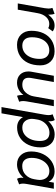

<svg xmlns="http://www.w3.org/2000/svg" viewBox="893 -1430 756 2582"><g transform="rotate(90 1271.0 -139.0)"><path d="M90 -363Q95 -393 95 -413Q95 -441 86 -466L166 -495Q177 -466 177 -428Q177 -415 176 -409Q209 -452 244 -473.5Q279 -495 323 -495Q347 -495 364.5 -489.5Q382 -484 402 -470L358 -409Q335 -424 304 -424Q247 -424 208 -380.5Q169 -337 157 -267L110 0H26Z M394 -182Q394 -276 427.5 -346.5Q461 -417 523.5 -456Q586 -495 671 -495Q756 -495 807.5 -442Q859 -389 859 -303Q859 -209 826 -138.5Q793 -68 730.5 -29Q668 10 582 10Q497 10 445.5 -43Q394 -96 394 -182ZM772 -296Q772 -357 741 -390.5Q710 -424 658 -424Q605 -424 565 -395Q525 -366 503 -312.5Q481 -259 481 -190Q481 -125 511 -93Q541 -61 594 -61Q647 -61 687.5 -90.5Q728 -120 750 -173Q772 -226 772 -296Z M941 -143Q941 -165 945 -185L999 -485H1083L1030 -186Q1026 -166 1026 -145Q1026 -104 1049 -82.5Q1072 -61 1122 -61Q1182 -61 1223.5 -106Q1265 -151 1276 -215L1324 -485H1408L1344 -122Q1339 -92 1339 -71Q1339 -43 1348 -19L1268 10Q1255 -27 1258 -76Q1190 10 1092 10Q1023 10 982 -32Q941 -74 941 -143Z M1522 -359Q1528 -394 1528 -416Q1528 -445 1517 -469L1594 -497Q1601 -487 1606 -470.5Q1611 -454 1611 -435Q1611 -428 1609 -410Q1645 -450 1690.5 -473Q1736 -496 1789 -496Q1868 -496 1915 -444.5Q1962 -393 1962 -309Q1962 -218 1929 -145.5Q1896 -73 1835 -32Q1774 9 1694 9Q1645 9 1610 -12Q1575 -33 1555 -70L1504 219H1420ZM1876 -297Q1876 -426 1766 -426Q1720 -426 1682 -403.5Q1644 -381 1619.5 -344.5Q1595 -308 1588 -265L1581 -223Q1578 -207 1578 -191Q1578 -136 1608.5 -98.5Q1639 -61 1697 -61Q1749 -61 1789.5 -91Q1830 -121 1853 -175Q1876 -229 1876 -297Z M2017 -179Q2017 -267 2052 -339.5Q2087 -412 2148.5 -453.5Q2210 -495 2285 -495Q2383 -495 2424 -415L2436 -485H2518L2455 -125Q2449 -92 2449 -69Q2449 -41 2459 -18L2385 10Q2370 -14 2370 -50Q2370 -56 2372 -74L2369 -75Q2333 -34 2287 -12Q2241 10 2190 10Q2111 10 2064 -43Q2017 -96 2017 -179ZM2390 -221 2397 -263Q2400 -280 2400 -295Q2400 -350 2369.5 -387.5Q2339 -425 2280 -425Q2231 -425 2190.5 -393.5Q2150 -362 2126.5 -307Q2103 -252 2103 -186Q2103 -127 2130.5 -93.5Q2158 -60 2213 -60Q2284 -60 2331 -105.5Q2378 -151 2390 -221Z"/></g></svg>

Font: Niramit
Style: Italic
Weight: 400
Italic angle: -10°
Version: Version 1.000; ttfautohint (v1.6)